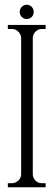

<svg xmlns="http://www.w3.org/2000/svg" viewBox="-20 -795 226 808"><path d="M172 -24H155C135 -24 118 -42 118 -61V-635C118 -655 135 -673 155 -673H172V-690H13V-673H32C51 -673 69 -654 69 -635V-61C69 -42 51 -24 31 -24H13V-7H172ZM122 -745C122 -761 109 -775 93 -775C76 -775 63 -761 63 -745C63 -728 76 -715 93 -715C109 -715 122 -728 122 -745Z"/></svg>

Font: Bigelow Rules
Style: Regular
Weight: 400
Designer: Astigmatic (AOETI)
Foundry: Astigmatic (AOETI)
Version: Version 1.000